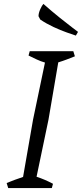

<svg xmlns="http://www.w3.org/2000/svg" viewBox="-20 -962 419 982"><path d="M22 0 14 -26Q34 -34 55 -42Q76 -50 98 -57L149 -350L210 -642Q189 -648 167.5 -658Q146 -668 126 -678L132 -700H355L363 -674Q343 -666 322 -658Q301 -650 278 -643L228 -350L167 -58Q210 -44 251 -22L245 0ZM368 -780Q353 -785 321.5 -796Q290 -807 253.5 -824Q217 -841 186 -862L177 -879Q177 -895 186 -915Q195 -935 202 -942Q245 -904 285.5 -871.5Q326 -839 352.5 -819Q379 -799 379 -799Z"/></svg>

Font: Mate
Style: Italic
Weight: 400
Italic angle: -10.8°
Designer: Eduardo Rodriguez Tunni
Foundry: Eduardo Rodriguez Tunni
Version: Version 1.003; ttfautohint (v1.8.4.7-5d5b);gftools[0.9.24]